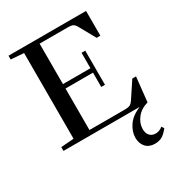

<svg xmlns="http://www.w3.org/2000/svg" viewBox="-210 -791 1064 1158"><g transform="rotate(-30 322.5 -212.0)"><path d="M27.3 0V-26.4L116.7 -33.2V-629.9L27.3 -636.7V-663.1H567.4V-490.7H541.5L478.5 -604Q469.7 -620.1 458.5 -626.2Q447.3 -632.3 424.8 -632.3H226.1V-350.6H417.5V-458H443.4V-220.2H417.5V-319.8H226.1V-30.8H472.2Q496.1 -30.8 508.1 -36.6Q520 -42.5 530.8 -58.1L605 -170.4H630.9L612.8 0Q561.5 14.6 534.2 50.3Q506.8 85.9 506.8 125.5Q506.8 153.8 521.5 170.7Q536.1 187.5 563.5 187.5Q588.4 187.5 611.3 168.5L622.6 185.1Q599.6 214.4 578.9 226.6Q558.1 238.8 527.8 238.8Q487.8 238.8 465.1 213.9Q442.4 189 442.4 148.4Q442.4 106.4 470.5 65.2Q498.5 23.9 558.6 0Z"/></g></svg>

Font: Elstob 14pt Medium
Style: Regular
Weight: 500
Designer: Peter S. Baker
Version: Version 1.015